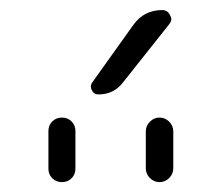

<svg xmlns="http://www.w3.org/2000/svg" viewBox="-20 -995 451 389"><path d="M78.1 -653.3V-729.5Q78.1 -741.2 85.9 -749Q93.8 -756.8 105.5 -756.8Q117.2 -756.8 125 -749Q132.8 -741.2 132.8 -729.5V-653.3Q132.8 -641.6 125 -633.8Q117.2 -626 105.5 -626Q93.8 -626 85.9 -633.8Q78.1 -641.6 78.1 -653.3ZM275.4 -654.3V-728.5Q275.4 -740.2 283.7 -748.5Q292 -756.8 303.2 -756.8Q314.5 -756.8 322.8 -748.5Q331.1 -740.2 331.1 -728.5V-654.3Q331.1 -642.6 322.8 -634.3Q314.5 -626 303.2 -626Q292 -626 283.7 -634.3Q275.4 -642.6 275.4 -654.3ZM228.5 -827.1Q210 -803.7 179.7 -803.7Q169.9 -803.7 166 -812.5Q164.1 -815.4 164.1 -819.3Q164.1 -824.2 167 -828.1L250 -944.3Q271.5 -974.6 308.6 -974.6Q319.3 -974.6 324.2 -964.8Q327.1 -960 327.1 -956.1Q327.1 -951.2 322.3 -945.3Z"/></svg>

Font: irohamaru Light
Style: Regular
Weight: 200
Designer: [Source Han Sans]
Ryoko NISHIZUKA  (kana & ideographs); Paul D. Hunt (Latin, Greek & Cyrillic); Wenlong ZHANG  (bopomofo
Version: Version 1.01